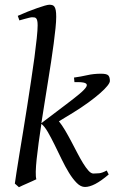

<svg xmlns="http://www.w3.org/2000/svg" viewBox="-20 -762 479 802"><path d="M214.8 -691.9Q214.8 -672.9 211.9 -644.3Q209 -615.7 204.3 -580.1Q199.7 -544.4 193.4 -503.7Q187 -462.9 180.2 -419.9Q173.3 -377 166.3 -333Q159.2 -289.1 152.8 -247.6L257.8 -327.1Q291.5 -352.5 313 -370.6Q334.5 -388.7 340.6 -399.7Q346.7 -410.6 335.2 -415.3Q323.7 -419.9 291 -418.9L289.1 -438Q317.9 -441.9 344.5 -448Q371.1 -454.1 401.9 -454.1Q425.3 -454.1 432.1 -447.3Q439 -440.4 439 -423.8Q439 -416.5 428.5 -403.3Q418 -390.1 397.7 -372.3Q377.4 -354.5 348.6 -333.5Q319.8 -312.5 283.2 -290L226.1 -255.4Q238.8 -239.7 252 -217.5Q265.1 -195.3 277.8 -171.1Q290.5 -147 303 -123Q315.4 -99.1 327.1 -80.1Q338.9 -61 349.6 -49.1Q360.4 -37.1 370.1 -37.1Q381.3 -37.1 394.3 -38.3Q407.2 -39.6 425.8 -49.8L434.1 -33.2Q401.9 -5.9 377.7 6.6Q353.5 19 335 19Q317.4 19 300.8 2.4Q284.2 -14.2 268.3 -40Q252.4 -65.9 237.3 -97.2Q222.2 -128.4 207.8 -157.7Q193.4 -187 179.7 -210.7Q166 -234.4 152.8 -244.6Q146.5 -203.1 141.4 -165.5Q136.2 -127.9 133.1 -97.4Q129.9 -66.9 129.4 -45.2Q128.9 -23.4 131.8 -13.2Q125 -9.8 115 -5.4Q105 -1 94.7 3.7Q84.5 8.3 74.7 12.5Q64.9 16.6 59.1 20L42 4.9Q43.9 -9.3 48.8 -41.3Q53.7 -73.2 60.8 -116.5Q67.9 -159.7 76.4 -211.4Q85 -263.2 93.3 -316.9Q101.6 -370.6 109.6 -423.3Q117.7 -476.1 123.8 -521.5Q129.9 -566.9 133.5 -602.1Q137.2 -637.2 137.2 -655.8Q137.2 -668 135.7 -674.8Q134.3 -681.6 131.3 -685.1Q128.4 -688.5 124 -689.2Q119.6 -689.9 113.8 -689.9Q109.9 -689.9 101.1 -687.7Q92.3 -685.5 83.5 -683.1Q73.2 -680.2 61 -676.8L54.2 -695.8Q74.7 -705.1 95.7 -713.4Q116.7 -721.7 134.8 -728Q152.8 -734.4 166.5 -738.3Q180.2 -742.2 186 -742.2Q192.9 -742.2 198.2 -740.7Q203.6 -739.3 207.3 -734.1Q210.9 -729 212.9 -719Q214.8 -709 214.8 -691.9Z"/></svg>

Font: Gentium Plus Viet
Style: Italic
Weight: 400
Italic angle: -8°
Designer: J. Victor Gaultney, Annie Olsen, Iska Routamaa, Becca Hirsbrunner
Foundry: SIL International
Version: Version 5.000